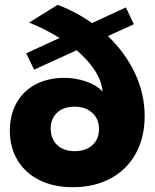

<svg xmlns="http://www.w3.org/2000/svg" viewBox="-20 -770 645 799"><path d="M582 -287Q582 -198 545 -131Q508 -64 440.5 -27.5Q373 9 283 9Q204 9 145 -20Q86 -49 53.5 -102.5Q21 -156 21 -226Q21 -292 49 -342Q77 -392 128.5 -419Q180 -446 248 -446Q296 -446 339.5 -430.5Q383 -415 407 -389Q403 -433 374.5 -477Q346 -521 299 -561L122 -480L89 -548L228 -612Q167 -650 101 -676L220 -750Q296 -721 363 -674L504 -739L537 -669L429 -620Q502 -550 542 -464.5Q582 -379 582 -287ZM392 -233Q392 -275 364 -300.5Q336 -326 290 -326Q244 -326 217.5 -301Q191 -276 191 -235Q191 -192 218 -166.5Q245 -141 291 -141Q337 -141 364.5 -166Q392 -191 392 -233Z"/></svg>

Font: Montserrat arm2
Style: Bold
Weight: 700
Designer: Julieta Ulanovsky
Foundry: Julieta Ulanovsky
Version: Version 6.000